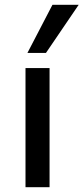

<svg xmlns="http://www.w3.org/2000/svg" viewBox="-20 -778 347 798"><path d="M86 0V-495H186V0ZM94 -558 198 -758H307L171 -558Z"/></svg>

Font: Nunito Sans 12pt ExtraLight 8pt Medium
Style: Regular
Weight: 500
Version: Version 3.101;gftools[0.9.27]